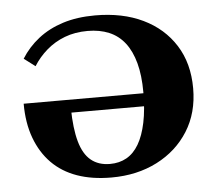

<svg xmlns="http://www.w3.org/2000/svg" viewBox="-44 -576 716 634"><g transform="rotate(-5 314.0 -259.0)"><path d="M430 -262Q430 -317 419 -358Q408 -399 387 -426Q366 -453 335 -466Q304 -479 264 -479Q222 -479 188 -466Q154 -453 127.5 -430Q101 -407 83 -378L46 -406Q69 -443 104 -470.5Q139 -498 186 -513Q233 -528 293 -528Q384 -528 451.5 -495.5Q519 -463 557 -403Q595 -343 595 -260Q595 -179 557 -118.5Q519 -58 452.5 -24Q386 10 301 10Q237 10 187.5 -7.5Q138 -25 104 -59.5Q70 -94 51.5 -144Q33 -194 33 -258H475V-215H161L187 -229Q188 -162 200 -119Q212 -76 237 -55.5Q262 -35 300 -35Q331 -35 355 -48.5Q379 -62 395.5 -90Q412 -118 421 -161Q430 -204 430 -262Z"/></g></svg>

Font: Roboto Serif 120pt Expanded SemiBold
Style: Regular
Weight: 600
Width: 7
Designer: Greg Gazdowicz
Foundry: Commercial Type
Version: Version 1.008